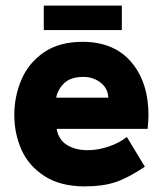

<svg xmlns="http://www.w3.org/2000/svg" viewBox="-20 -653 582 684"><path d="M31 -244Q31 -310 56.5 -369.5Q82 -429 136.5 -466.5Q191 -504 274 -504Q386 -504 447.5 -432Q509 -360 509 -242Q509 -226 506 -194H182Q188 -156 218 -137Q248 -118 292 -118Q328 -118 366 -130.5Q404 -143 432 -165L496 -59Q436 -19 391 -4Q346 11 282 11Q196 11 139.5 -25Q83 -61 57 -118.5Q31 -176 31 -244ZM366 -305Q364 -339 338 -359Q312 -379 277 -379Q232 -379 209 -357Q186 -335 180 -305ZM136 -633H414V-546H136Z"/></svg>

Font: Hanken Grotesk Black
Style: Regular
Weight: 900
Designer: Alfredo Marco Pradil
Foundry: Hanken Design Co.
Version: Version 3.014